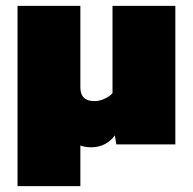

<svg xmlns="http://www.w3.org/2000/svg" viewBox="-20 -494 660 657"><path d="M40 143V-474H255V-195Q255 -148 303 -148Q320 -148 337.5 -156Q355 -164 365 -175V-474H580V0H378L373 -31Q361 -13 340 -1.5Q319 10 293 10Q271 10 255 4V143Z"/></svg>

Font: Kanit ExtraBold
Style: Regular
Weight: 800
Designer: Katatrad Team
Foundry: CadsonDemak
Version: Version 2.000; ttfautohint (v1.8.3)